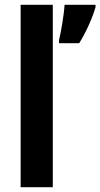

<svg xmlns="http://www.w3.org/2000/svg" viewBox="-20 -780 418 800"><path d="M200 0V-760H66V0ZM378 -750V-760H249C247 -721 234 -645 226 -613V-600H310C338 -645 364 -702 378 -750Z"/></svg>

Font: Noto Sans Telugu Condensed
Style: Bold
Weight: 700
Width: 3
Designer: Jelle Bosma - Monotype Design Team
Foundry: Monotype Imaging Inc.
Version: Version 2.005